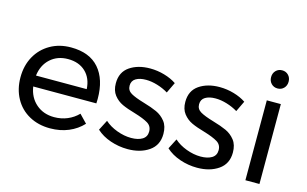

<svg xmlns="http://www.w3.org/2000/svg" viewBox="-90 -982 1963 1228"><g transform="rotate(15 891.0 -368.5)"><path d="M552 -258Q552 -238 551 -228H133Q144 -157 192.5 -115Q241 -73 312 -73Q359 -73 399.5 -90Q440 -107 470 -138L521 -85Q482 -43 427 -20Q372 3 305 3Q227 3 166.5 -30.5Q106 -64 72.5 -125Q39 -186 39 -264Q39 -342 72.5 -402.5Q106 -463 166 -497.5Q226 -532 303 -532Q426 -532 489 -459.5Q552 -387 552 -258ZM468 -300Q464 -372 420 -413.5Q376 -455 304 -455Q234 -455 187.5 -413Q141 -371 132 -300Z M820 -456Q778 -456 752.5 -440.5Q727 -425 727 -393Q727 -361 755.5 -344.5Q784 -328 842 -311Q897 -295 932 -279Q967 -263 991.5 -232Q1016 -201 1016 -150Q1016 -75 959.5 -36Q903 3 819 3Q760 3 704.5 -16Q649 -35 611 -70L646 -138Q679 -108 727.5 -90Q776 -72 822 -72Q868 -72 896 -89Q924 -106 924 -141Q924 -177 894.5 -195Q865 -213 805 -231Q752 -246 718.5 -261.5Q685 -277 661.5 -307Q638 -337 638 -385Q638 -459 692 -496Q746 -533 827 -533Q875 -533 921.5 -519.5Q968 -506 1002 -483L968 -412Q935 -432 895.5 -444Q856 -456 820 -456Z M1280 -456Q1238 -456 1212.5 -440.5Q1187 -425 1187 -393Q1187 -361 1215.5 -344.5Q1244 -328 1302 -311Q1357 -295 1392 -279Q1427 -263 1451.5 -232Q1476 -201 1476 -150Q1476 -75 1419.5 -36Q1363 3 1279 3Q1220 3 1164.5 -16Q1109 -35 1071 -70L1106 -138Q1139 -108 1187.5 -90Q1236 -72 1282 -72Q1328 -72 1356 -89Q1384 -106 1384 -141Q1384 -177 1354.5 -195Q1325 -213 1265 -231Q1212 -246 1178.5 -261.5Q1145 -277 1121.5 -307Q1098 -337 1098 -385Q1098 -459 1152 -496Q1206 -533 1287 -533Q1335 -533 1381.5 -519.5Q1428 -506 1462 -483L1428 -412Q1395 -432 1355.5 -444Q1316 -456 1280 -456Z M1599 -529H1692V0H1599ZM1703 -680Q1703 -654 1686.5 -637Q1670 -620 1645 -620Q1620 -620 1603.5 -637Q1587 -654 1587 -680Q1587 -706 1603.5 -723Q1620 -740 1645 -740Q1670 -740 1686.5 -723Q1703 -706 1703 -680Z"/></g></svg>

Font: Montserrat arm2
Style: Regular
Weight: 400
Designer: Julieta Ulanovsky
Foundry: Julieta Ulanovsky
Version: Version 6.000